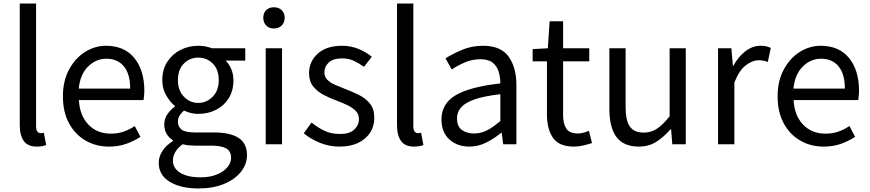

<svg xmlns="http://www.w3.org/2000/svg" viewBox="-20 -816 4921 1086"><path d="M188 13.2Q137.2 13.2 114.5 -18.6Q91.8 -50.3 91.8 -107.9V-795.9H184.1V-102.1Q184.1 -81.1 191.4 -72Q198.7 -63 209 -63Q212.9 -63 216.8 -63.2Q220.7 -63.5 228 -64.9L241.2 4.9Q231.4 7.8 219 10.5Q206.5 13.2 188 13.2Z M596.2 13.2Q523.4 13.2 464.6 -20.5Q405.8 -54.2 370.8 -117.9Q335.9 -181.6 335.9 -271Q335.9 -359.4 371.1 -423.6Q406.2 -487.8 461.7 -522.5Q517.1 -557.1 579.1 -557.1Q683.6 -557.1 740 -487.8Q796.4 -418.5 796.4 -301.8Q796.4 -287.1 794.9 -273.9Q793.5 -260.7 792 -250H426.3Q430.7 -163.1 479.7 -111.6Q528.8 -60.1 606 -60.1Q646 -60.1 678.7 -71.3Q711.4 -82.5 742.2 -103L774.4 -42Q738.8 -18.6 694.8 -2.7Q650.9 13.2 596.2 13.2ZM425.3 -314.9H716.3Q716.3 -397.5 680.7 -440.7Q645 -483.9 581.1 -483.9Q523.4 -483.9 478.5 -439.9Q433.6 -396 425.3 -314.9Z M1102.1 250Q1002.9 250 940.4 212.4Q877.9 174.8 877.9 105Q877.9 69.8 898.9 37.6Q919.9 5.4 958 -18.1V-22.9Q937 -35.6 923.1 -57.6Q909.2 -79.6 909.2 -111.8Q909.2 -145.5 928.2 -171.9Q947.3 -198.2 969.2 -212.9V-216.8Q942.4 -237.8 920.2 -276.1Q897.9 -314.5 897.9 -362.8Q897.9 -422.4 926 -466.1Q954.1 -509.8 1000.5 -533.4Q1046.9 -557.1 1101.1 -557.1Q1124.5 -557.1 1144.3 -553Q1164.1 -548.8 1178.2 -543H1367.2V-473.1H1256.3Q1275.9 -454.1 1288.1 -425.3Q1300.3 -396.5 1300.3 -360.8Q1300.3 -303.2 1273.9 -260.7Q1247.6 -218.3 1202.4 -195.1Q1157.2 -171.9 1101.1 -171.9Q1059.1 -171.9 1021 -190.9Q1006.3 -178.2 996.3 -163.3Q986.3 -148.4 986.3 -126Q986.3 -100.6 1006.3 -83.7Q1026.4 -66.9 1081.1 -66.9H1188Q1281.7 -66.9 1329.3 -36.1Q1377 -5.4 1377 62Q1377 112.3 1343.3 155.3Q1309.6 198.2 1247.8 224.1Q1186 250 1102.1 250ZM1101.1 -233.9Q1148.4 -233.9 1182.9 -268.8Q1217.3 -303.7 1217.3 -362.8Q1217.3 -422.9 1183.6 -456.5Q1149.9 -490.2 1101.1 -490.2Q1053.7 -490.2 1020 -456.5Q986.3 -422.9 986.3 -362.8Q986.3 -303.7 1020.5 -268.8Q1054.7 -233.9 1101.1 -233.9ZM1115.2 187Q1167.5 187 1206.3 171.1Q1245.1 155.3 1266.1 130.1Q1287.1 105 1287.1 77.1Q1287.1 38.6 1259 23.2Q1231 7.8 1177.2 7.8H1083Q1068.4 7.8 1049.8 6.1Q1031.2 4.4 1013.2 0Q983.9 21 970.9 44.9Q958 68.8 958 91.8Q958 135.7 999.5 161.4Q1041 187 1115.2 187Z M1482.9 0V-543H1575.2V0ZM1529.3 -654.8Q1502 -654.8 1485.6 -671.6Q1469.2 -688.5 1469.2 -715.8Q1469.2 -742.2 1485.6 -758.5Q1502 -774.9 1529.3 -774.9Q1556.2 -774.9 1573.2 -758.5Q1590.3 -742.2 1590.3 -715.8Q1590.3 -688.5 1573.2 -671.6Q1556.2 -654.8 1529.3 -654.8Z M1899.9 13.2Q1842.3 13.2 1789.3 -8.3Q1736.3 -29.8 1698.2 -62L1742.2 -123Q1777.8 -93.8 1816.2 -75.9Q1854.5 -58.1 1902.8 -58.1Q1957 -58.1 1983.6 -83Q2010.3 -107.9 2010.3 -143.1Q2010.3 -170.4 1991.7 -189.2Q1973.1 -208 1944.6 -221.4Q1916 -234.9 1886.2 -246.1Q1848.1 -259.8 1811.8 -278.6Q1775.4 -297.4 1751.7 -326.9Q1728 -356.4 1728 -402.8Q1728 -467.3 1776.9 -512.2Q1825.7 -557.1 1915 -557.1Q1965.3 -557.1 2008.8 -538.8Q2052.2 -520.5 2083 -495.1L2039.1 -438Q2011.2 -458 1981.7 -471.9Q1952.1 -485.8 1916 -485.8Q1864.3 -485.8 1839.6 -462.6Q1814.9 -439.5 1814.9 -407.2Q1814.9 -381.3 1831.5 -364.7Q1848.1 -348.1 1874.8 -336.4Q1901.4 -324.7 1932.1 -313Q1971.7 -297.9 2009.5 -279.3Q2047.4 -260.7 2072.3 -230.2Q2097.2 -199.7 2097.2 -147.9Q2097.2 -104 2074.5 -67.4Q2051.8 -30.8 2007.8 -8.8Q1963.9 13.2 1899.9 13.2Z M2321.8 13.2Q2271 13.2 2248.3 -18.6Q2225.6 -50.3 2225.6 -107.9V-795.9H2317.9V-102.1Q2317.9 -81.1 2325.2 -72Q2332.5 -63 2342.8 -63Q2346.7 -63 2350.6 -63.2Q2354.5 -63.5 2361.8 -64.9L2375 4.9Q2365.2 7.8 2352.8 10.5Q2340.3 13.2 2321.8 13.2Z M2634.8 13.2Q2566.9 13.2 2522 -27.1Q2477.1 -67.4 2477.1 -141.1Q2477.1 -229.5 2556.9 -277.1Q2636.7 -324.7 2810.1 -344.2Q2810.1 -378.9 2800.5 -410.4Q2791 -441.9 2766.8 -461.4Q2742.7 -481 2697.8 -481Q2650.9 -481 2609.1 -462.9Q2567.4 -444.8 2535.2 -422.9L2500 -485.8Q2536.6 -509.8 2591.8 -533.4Q2647 -557.1 2712.9 -557.1Q2812.5 -557.1 2856.7 -496.1Q2900.9 -435.1 2900.9 -334V0H2826.2L2817.9 -64.9H2814.9Q2775.9 -32.7 2730.5 -9.8Q2685.1 13.2 2634.8 13.2ZM2661.1 -61Q2700.2 -61 2735.1 -78.9Q2770 -96.7 2810.1 -131.8V-283.2Q2718.3 -272.5 2664.8 -253.9Q2611.3 -235.4 2588.1 -208.7Q2564.9 -182.1 2564.9 -147Q2564.9 -100.6 2592.8 -80.8Q2620.6 -61 2661.1 -61Z M3228 13.2Q3141.6 13.2 3107.7 -36.6Q3073.7 -86.4 3073.7 -168V-469.2H2992.7V-538.1L3078.6 -543L3088.9 -695.8H3165V-543H3313V-469.2H3165V-165Q3165 -115.7 3183.3 -88.4Q3201.7 -61 3249 -61Q3263.7 -61 3280.5 -65.4Q3297.4 -69.8 3311 -76.2L3328.6 -6.8Q3305.7 0.5 3279.5 6.8Q3253.4 13.2 3228 13.2Z M3593.8 13.2Q3507.3 13.2 3467 -40.8Q3426.8 -94.7 3426.8 -199.2V-543H3518.6V-210Q3518.6 -134.3 3542.7 -100.1Q3566.9 -65.9 3620.6 -65.9Q3662.6 -65.9 3695.8 -87.9Q3729 -109.9 3767.6 -158.2V-543H3858.9V0H3782.7L3775.9 -85H3772.9Q3734.4 -40.5 3691.9 -13.7Q3649.4 13.2 3593.8 13.2Z M4041.5 0V-543H4116.7L4125.5 -443.8H4127.9Q4156.2 -495.6 4196.5 -526.4Q4236.8 -557.1 4281.7 -557.1Q4316.9 -557.1 4339.8 -544.9L4322.8 -465.8Q4309.1 -470.7 4298.1 -472.9Q4287.1 -475.1 4269.5 -475.1Q4235.8 -475.1 4198.2 -446.5Q4160.6 -418 4133.8 -349.1V0Z M4638.7 13.2Q4565.9 13.2 4507.1 -20.5Q4448.2 -54.2 4413.3 -117.9Q4378.4 -181.6 4378.4 -271Q4378.4 -359.4 4413.6 -423.6Q4448.7 -487.8 4504.2 -522.5Q4559.6 -557.1 4621.6 -557.1Q4726.1 -557.1 4782.5 -487.8Q4838.9 -418.5 4838.9 -301.8Q4838.9 -287.1 4837.4 -273.9Q4835.9 -260.7 4834.5 -250H4468.8Q4473.1 -163.1 4522.2 -111.6Q4571.3 -60.1 4648.4 -60.1Q4688.5 -60.1 4721.2 -71.3Q4753.9 -82.5 4784.7 -103L4816.9 -42Q4781.2 -18.6 4737.3 -2.7Q4693.4 13.2 4638.7 13.2ZM4467.8 -314.9H4758.8Q4758.8 -397.5 4723.1 -440.7Q4687.5 -483.9 4623.5 -483.9Q4565.9 -483.9 4521 -439.9Q4476.1 -396 4467.8 -314.9Z"/></svg>

Font: Source Han Sans CN
Style: Regular
Weight: 400
Designer: Ryoko NISHIZUKA  (kana, bopomofo & ideographs); Paul D. Hunt (Latin, Greek & Cyrillic); Sandoll Communications , Soo-you
Foundry: Adobe
Version: Version 2.004;hotconv 1.0.118;makeotfexe 2.5.65603